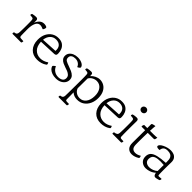

<svg xmlns="http://www.w3.org/2000/svg" viewBox="160 -1862 3079 3079"><g transform="rotate(45 1700.0 -322.5)"><path d="M52 -80Q42 -80 42 -90Q42 -94 43 -101.5Q44 -109 48 -115Q83 -119 95 -132Q107 -145 109 -170Q110 -183 111 -211Q112 -239 112.5 -275.5Q113 -312 113 -348Q113 -382 112.5 -409.5Q112 -437 111 -450Q110 -470 103.5 -479.5Q97 -489 80 -490L42 -494Q35 -494 35 -502Q35 -517 45 -529Q61 -534 85 -537Q109 -540 127 -540Q168 -540 167 -495Q166 -476 166 -449Q183 -495 215.5 -525Q248 -555 294 -555Q314 -555 332 -550Q350 -545 357 -537Q360 -534 360 -528Q360 -513 352.5 -496.5Q345 -480 338 -475Q319 -484 299.5 -489.5Q280 -495 263 -495Q216 -495 191.5 -446Q167 -397 165 -317Q165 -309 165 -301.5Q165 -294 165 -286Q165 -241 165.5 -210Q166 -179 167 -153Q169 -127 189 -124Q194 -124 207.5 -123Q221 -122 235.5 -121Q250 -120 255 -120Q255 -115 254.5 -107Q254 -99 252 -94Q249 -84 245 -82Q241 -80 239 -80Z M460 -314Q465 -215 515 -165.5Q565 -116 639 -116Q710 -116 777 -162Q779 -160 784.5 -149Q790 -138 790 -130Q790 -123 786 -119Q782 -115 779 -113Q746 -89 704.5 -77Q663 -65 620 -65Q519 -65 460.5 -127.5Q402 -190 400 -297Q399 -378 428.5 -436Q458 -494 508 -525Q558 -556 620 -555Q681 -555 718 -529Q755 -503 772 -463Q789 -423 790 -377Q791 -350 782 -339Q773 -328 750 -326ZM608 -511Q547 -511 507.5 -469Q468 -427 461 -359L729 -374Q734 -440 702 -475.5Q670 -511 608 -511Z M1043 -65Q994 -65 956.5 -78.5Q919 -92 896 -114Q884 -125 874.5 -141Q865 -157 865 -165Q865 -175 881.5 -188Q898 -201 908 -206Q924 -162 963.5 -134.5Q1003 -107 1056 -107Q1100 -107 1131 -126.5Q1162 -146 1162 -188Q1162 -223 1140.5 -244Q1119 -265 1087 -278Q1055 -291 1022 -301Q993 -310 962.5 -324.5Q932 -339 911.5 -364Q891 -389 891 -427Q891 -464 912.5 -493Q934 -522 972 -538.5Q1010 -555 1059 -555Q1112 -555 1155 -534Q1198 -513 1205 -477Q1205 -468 1195.5 -459Q1186 -450 1175 -444Q1164 -438 1158 -437Q1150 -467 1119 -490.5Q1088 -514 1040 -514Q999 -514 972.5 -496Q946 -478 946 -440Q946 -403 973.5 -386.5Q1001 -370 1054 -352Q1093 -339 1131 -322Q1169 -305 1194.5 -278Q1220 -251 1220 -207Q1220 -168 1198 -136Q1176 -104 1136.5 -84.5Q1097 -65 1043 -65Z M1292 115Q1282 115 1282 105Q1282 101 1283 93.5Q1284 86 1288 80Q1323 75 1335 61.5Q1347 48 1348 23Q1349 1 1349.5 -42.5Q1350 -86 1350.5 -138.5Q1351 -191 1351.5 -242.5Q1352 -294 1352 -332Q1352 -375 1351.5 -410.5Q1351 -446 1350 -455Q1349 -475 1342.5 -484Q1336 -493 1319 -495L1282 -499Q1275 -499 1275 -507Q1275 -522 1285 -534Q1301 -539 1325 -542Q1349 -545 1367 -545Q1389 -545 1398 -534.5Q1407 -524 1407 -500Q1407 -490 1407 -481Q1437 -515 1478 -535Q1519 -555 1560 -555Q1611 -555 1654 -529.5Q1697 -504 1723 -454Q1749 -404 1750 -330Q1751 -256 1724 -196Q1697 -136 1646.5 -100.5Q1596 -65 1526 -65Q1452 -65 1404 -109Q1405 -68 1405.5 -28.5Q1406 11 1406 47Q1406 69 1423 72Q1428 73 1442 73.5Q1456 74 1469.5 74.5Q1483 75 1485 75Q1485 80 1484.5 88Q1484 96 1482 101Q1479 111 1475 113Q1471 115 1469 115ZM1404 -203Q1417 -162 1453.5 -136.5Q1490 -111 1537 -111Q1604 -111 1645 -164Q1686 -217 1687 -309Q1688 -398 1647 -450Q1606 -502 1539 -502Q1499 -502 1462 -481.5Q1425 -461 1406 -425Q1404 -315 1404 -203Z M1900 -314Q1905 -215 1955 -165.5Q2005 -116 2079 -116Q2150 -116 2217 -162Q2219 -160 2224.5 -149Q2230 -138 2230 -130Q2230 -123 2226 -119Q2222 -115 2219 -113Q2186 -89 2144.5 -77Q2103 -65 2060 -65Q1959 -65 1900.5 -127.5Q1842 -190 1840 -297Q1839 -378 1868.5 -436Q1898 -494 1948 -525Q1998 -556 2060 -555Q2121 -555 2158 -529Q2195 -503 2212 -463Q2229 -423 2230 -377Q2231 -350 2222 -339Q2213 -328 2190 -326ZM2048 -511Q1987 -511 1947.5 -469Q1908 -427 1901 -359L2169 -374Q2174 -440 2142 -475.5Q2110 -511 2048 -511Z M2320 -80Q2310 -80 2310 -90Q2310 -94 2311 -101.5Q2312 -109 2316 -115Q2352 -119 2369 -132Q2386 -145 2388 -170Q2389 -183 2390 -211.5Q2391 -240 2391.5 -276.5Q2392 -313 2392 -349Q2392 -382 2391.5 -409.5Q2391 -437 2390 -450Q2389 -470 2382.5 -479Q2376 -488 2359 -490L2322 -494Q2315 -494 2315 -502Q2315 -517 2325 -529Q2341 -534 2365 -537Q2389 -540 2407 -540Q2429 -540 2438 -529.5Q2447 -519 2447 -495Q2446 -455 2445.5 -397.5Q2445 -340 2445 -287Q2445 -242 2445.5 -209Q2446 -176 2447 -150Q2449 -126 2467 -123Q2472 -122 2483.5 -121.5Q2495 -121 2507.5 -120.5Q2520 -120 2525 -120Q2525 -115 2524.5 -107Q2524 -99 2522 -94Q2519 -84 2515 -82Q2511 -80 2509 -80ZM2401 -655Q2377 -655 2361 -670Q2345 -685 2345 -706Q2345 -729 2361 -744.5Q2377 -760 2401 -760Q2424 -760 2439.5 -744.5Q2455 -729 2455 -706Q2455 -685 2439.5 -670Q2424 -655 2401 -655Z M2762 -65Q2708 -65 2675 -100.5Q2642 -136 2643 -206L2645 -491H2570Q2560 -491 2560 -501Q2560 -505 2564.5 -519.5Q2569 -534 2573 -540H2645V-624Q2645 -638 2657 -642Q2667 -646 2684.5 -650Q2702 -654 2715 -655Q2713 -643 2710.5 -612.5Q2708 -582 2706 -540H2788Q2836 -540 2868 -545Q2866 -531 2863.5 -518Q2861 -505 2859 -502Q2854 -491 2836 -491H2704Q2703 -448 2702 -400.5Q2701 -353 2701 -306Q2701 -282 2701 -259Q2701 -236 2702 -214Q2704 -165 2727 -143Q2750 -121 2789 -121Q2834 -121 2885 -152Q2888 -149 2891.5 -137.5Q2895 -126 2895 -119Q2895 -109 2883 -102Q2858 -86 2826 -75.5Q2794 -65 2762 -65Z M3296 -70Q3276 -70 3264 -87.5Q3252 -105 3250 -132Q3214 -98 3168 -81.5Q3122 -65 3080 -65Q3025 -65 2985 -99.5Q2945 -134 2945 -197Q2945 -252 2976 -284.5Q3007 -317 3074.5 -333.5Q3142 -350 3250 -356V-378Q3250 -399 3248 -423Q3246 -447 3235.5 -468Q3225 -489 3201 -502.5Q3177 -516 3134 -516Q3085 -516 3061 -494.5Q3037 -473 3033 -430Q3029 -430 3024 -429.5Q3019 -429 3014 -429Q2996 -429 2980 -434Q2964 -439 2964 -455Q2964 -471 2982 -488.5Q3000 -506 3030 -521Q3060 -536 3096 -545.5Q3132 -555 3167 -555Q3203 -555 3235.5 -542.5Q3268 -530 3288 -500Q3308 -470 3306 -417Q3305 -389 3304.5 -346.5Q3304 -304 3304 -262Q3304 -231 3304.5 -204Q3305 -177 3305 -158Q3306 -131 3311.5 -126.5Q3317 -122 3328 -123Q3329 -123 3329 -123L3379 -126Q3385 -126 3385 -119Q3385 -114 3382.5 -104Q3380 -94 3375 -89Q3369 -86 3353.5 -81.5Q3338 -77 3321.5 -73.5Q3305 -70 3296 -70ZM3249 -170 3250 -308Q3208 -312 3175 -312Q3109 -312 3073 -299Q3037 -286 3023 -262.5Q3009 -239 3009 -207Q3009 -160 3039 -138.5Q3069 -117 3110 -117Q3146 -117 3183.5 -131Q3221 -145 3249 -170Z"/></g></svg>

Font: Gowun Batang
Style: Regular
Weight: 400
Designer: Yanghee Ryu
Foundry: Yanghee Ryu
Version: Version 2.000